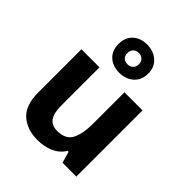

<svg xmlns="http://www.w3.org/2000/svg" viewBox="-232 -974 1120 1120"><g transform="rotate(45 328.5 -413.5)"><path d="M579 -546V0H465L445 -70H437Q411 -28 365.5 -9Q320 10 269 10Q181 10 128 -37.5Q75 -85 75 -190V-546H224V-227Q224 -169 245 -139Q266 -109 312 -109Q380 -109 405 -155.5Q430 -202 430 -289V-546ZM327.1 -605Q273 -605 239.5 -636Q206 -667 206 -721Q206 -775 239.3 -806Q272.5 -837 326.9 -837Q379 -837 415 -806Q451 -775 451 -722.1Q451 -667 415.5 -636Q380 -605 327.1 -605ZM327 -674Q347 -674 360.5 -686.6Q374 -699.2 374 -721.1Q374 -743 360.6 -755.5Q347.2 -768 327.1 -768Q307 -768 293.5 -755.4Q280 -742.8 280 -720.9Q280 -699 292.2 -686.5Q304.3 -674 327 -674Z"/></g></svg>

Font: Noto Naskh Arabic
Style: Regular
Weight: 400
Designer: Monotype Design Team, David Williams, Mohamad Dakak and Nizar Qandah
Foundry: Monotype Imaging Inc.
Version: Version 2.013